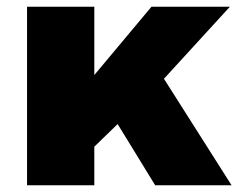

<svg xmlns="http://www.w3.org/2000/svg" viewBox="-20 -548 707 568"><path d="M60 0H259V-114L328 -181L439 0H665L465 -315L660 -528H428L259 -326V-528H60Z"/></svg>

Font: Archivo Black
Style: Regular
Weight: 900
Designer: Hector Gatti
Foundry: Omnibus-Type
Version: Version 2.001